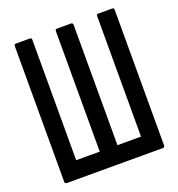

<svg xmlns="http://www.w3.org/2000/svg" viewBox="-137 -890 915 988"><g transform="rotate(-20 320.5 -396.0)"><path d="M589 -14H60Q58 -14 54 -16Q53 -16 53 -17Q50 -18 50 -22V-768Q50 -778 60 -778H136Q146 -778 146 -768V-108H275V-768Q275 -778 285 -778H286H362H363Q372 -776 372 -768V-108H501V-768Q501 -778 511 -778H587Q597 -778 597 -768V-24Q597 -20 594 -17Q593 -16 592 -16Q590 -14 589 -14Z"/></g></svg>

Font: Kanalisirung
Style: Regular
Weight: 500
Designer: Peter Wiegel
Foundry: Peter Wiegel
Version: 1.000